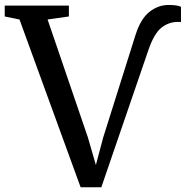

<svg xmlns="http://www.w3.org/2000/svg" viewBox="-38 -766 770 793"><path d="M295 7.5 42.5 -685.5 -18.5 -698V-743H246.5V-698L158.5 -685.5L325 -198.5L358 -84.5L388 -197.5L522 -622.5Q543 -688.5 579.2 -717Q615.5 -745.5 658 -745.5Q693.5 -745.5 709.5 -738V-674.5Q709.5 -675.5 697.5 -675.5Q658 -675.5 627.8 -650.8Q597.5 -626 574.5 -558L380.5 7.5Z"/></svg>

Font: Merriweather 12pt
Style: Regular
Weight: 400
Designer: Eben Sorkin
Foundry: Eben Sorkin
Version: Version 2.100